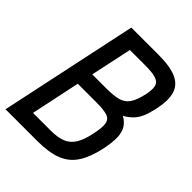

<svg xmlns="http://www.w3.org/2000/svg" viewBox="-223 -923 1047 1047"><g transform="rotate(45 300.0 -400.0)"><path d="M3 0 173 -800H384Q473 -800 522 -778Q571 -756 585 -708.5Q599 -661 582 -583Q573 -541 561 -513Q549 -485 530.5 -465Q512 -445 481 -427Q510 -411 525.5 -386.5Q541 -362 542.5 -324Q544 -286 532 -227Q514 -144 481.5 -94Q449 -44 393 -22Q337 0 248 0ZM123 -92H259Q314 -92 348 -106Q382 -120 402.5 -153Q423 -186 435 -243Q448 -302 443 -330.5Q438 -359 410.5 -368Q383 -377 328 -377H183ZM203 -469H314Q370 -469 403 -478.5Q436 -488 455 -516Q474 -544 486 -599Q495 -642 489.5 -665.5Q484 -689 456.5 -698.5Q429 -708 373 -708H254Z"/></g></svg>

Font: Victor Mono Thin
Style: Italic
Weight: 100
Italic angle: -12°
Monospace: yes
Designer: Rune Bjørnerås
Version: Version 1.561;gftools[0.9.30]